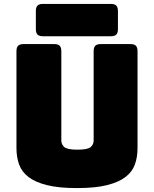

<svg xmlns="http://www.w3.org/2000/svg" viewBox="-20 -945 786 980"><path d="M682 -189Q682 -143 668.5 -105.5Q655 -68 620.5 -41.5Q586 -15 526 0Q466 15 373 15Q280 15 220 0Q160 -15 125.5 -41.5Q91 -68 77.5 -105.5Q64 -143 64 -189V-684Q64 -703 72.5 -711.5Q81 -720 100 -720H257Q276 -720 284.5 -711.5Q293 -703 293 -684V-228Q293 -208 308 -194.5Q323 -181 375 -181Q428 -181 443 -194.5Q458 -208 458 -228V-684Q458 -703 466.5 -711.5Q475 -720 494 -720H646Q665 -720 673.5 -711.5Q682 -703 682 -684ZM546 -760H199Q180 -760 171.5 -768.5Q163 -777 163 -796V-889Q163 -908 171.5 -916.5Q180 -925 199 -925H546Q565 -925 573.5 -916.5Q582 -908 582 -889V-796Q582 -777 573.5 -768.5Q565 -760 546 -760Z"/></svg>

Font: Bungee
Style: Regular
Weight: 400
Designer: David Jonathan Ross
Foundry: David Jonathan Ross
Version: Version 1.000;PS 1.0;hotconv 1.0.72;makeotf.lib2.5.5900